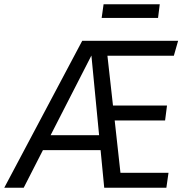

<svg xmlns="http://www.w3.org/2000/svg" viewBox="-66 -879 887 899"><path d="M437 -618 463 -385H716L707 -315H471L498 -70H723L713 0H422L405 -176H135L45 0H-46L319 -688H768L748 -618ZM398 -246 362 -619 171 -246ZM410 -795 419 -859H682L674 -795Z"/></svg>

Font: Fira Sans Book
Style: Italic
Weight: 350
Italic angle: -8°
Designer: bBox Type GmbH & Carrois Corporate GbR & Edenspiekermann AG
Foundry: bBox Type GmbH & Carrois Corporate GbR & Edenspiekermann AG
Version: Version 4.301